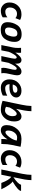

<svg xmlns="http://www.w3.org/2000/svg" viewBox="2056 -2876 836 4987"><g transform="rotate(90 2473.5 -383.0)"><path d="M256.8 12.7Q170.9 12.7 107.9 -48.1Q44.9 -108.9 44.9 -211.9Q44.9 -344.7 131.1 -433.8Q217.3 -522.9 349.6 -522.9Q440.9 -522.9 499 -486.8L451.2 -365.7Q406.2 -407.2 337.9 -407.2Q268.6 -407.2 221.7 -355Q174.8 -302.7 174.8 -220.7Q174.8 -168.5 204.3 -135.7Q233.9 -103 285.2 -103Q364.7 -103 430.7 -157.7L430.2 -35.2Q359.4 12.7 256.8 12.7Z M755.9 15.1Q556.6 15.1 556.6 -162.1Q556.6 -296.4 632.1 -411.6Q707.5 -526.9 871.1 -526.9Q1068.8 -526.9 1068.8 -345.7Q1068.8 -202.1 992.9 -93.5Q917 15.1 755.9 15.1ZM774.4 -95.2Q864.7 -95.2 898.2 -174.3Q931.6 -253.4 931.6 -328.1Q931.6 -417 853 -417Q767.1 -417 731 -338.1Q694.8 -259.3 694.8 -186Q694.8 -95.2 774.4 -95.2Z M1883.3 0H1746.6Q1741.2 -21.5 1741.2 -60.5Q1741.2 -108.4 1767.3 -208.7Q1793.5 -309.1 1793.5 -354Q1793.5 -399.4 1758.8 -399.4Q1705.1 -399.4 1612.3 -188L1573.7 0H1437L1494.1 -268.1Q1504.4 -314.9 1504.4 -343.3Q1504.4 -399.4 1470.7 -399.4Q1436.5 -399.4 1386.7 -315.2Q1336.9 -231 1325.2 -188L1288.1 0H1151.4L1214.8 -309.1Q1225.6 -361.3 1225.6 -440.4Q1225.6 -496.1 1222.7 -512.7H1349.6Q1353 -496.6 1353 -472.7Q1353 -422.9 1347.7 -363.3Q1449.7 -522.9 1539.6 -522.9Q1634.8 -522.9 1634.8 -394Q1634.8 -372.1 1632.3 -357.9Q1737.3 -522.9 1835.4 -522.9Q1936.5 -522.9 1936.5 -409.2Q1936.5 -359.4 1907.5 -239.3Q1878.4 -119.1 1878.4 -63.5Q1878.4 -23.4 1883.3 0Z M2227.1 -294.4Q2388.7 -294.4 2388.7 -363.8Q2388.7 -389.2 2367.7 -403.3Q2346.7 -417.5 2310.5 -417.5Q2209 -417.5 2173.8 -297.4Q2202.1 -294.4 2227.1 -294.4ZM2258.3 12.7Q2158.7 12.7 2100.3 -48.6Q2042 -109.9 2042 -211.4Q2042 -349.6 2128.4 -436.3Q2214.8 -522.9 2334.5 -522.9Q2419.4 -522.9 2466.1 -484.9Q2512.7 -446.8 2512.7 -388.7Q2512.7 -314.5 2444.3 -262.2Q2376 -210 2247.6 -210Q2208 -210 2165 -213.9Q2174.8 -100.6 2274.9 -100.6Q2367.7 -100.6 2465.8 -153.8L2461.9 -37.6Q2363.3 12.7 2258.3 12.7Z M2835.9 12.7Q2722.2 12.7 2598.6 -32.7L2701.7 -531.7Q2714.8 -594.2 2723.4 -657.2Q2731.9 -720.2 2731.9 -764.2L2731.4 -781.2H2868.2V-771.5Q2868.2 -711.4 2850.1 -597.2Q2844.7 -565.9 2807.6 -383.8Q2910.2 -522.9 3004.4 -522.9Q3134.8 -522.9 3134.8 -332Q3134.8 -187 3047.4 -87.2Q2960 12.7 2835.9 12.7ZM2850.6 -95.7Q2908.2 -95.7 2952.9 -151.9Q2997.6 -208 2997.6 -289.1Q2997.6 -399.4 2937.5 -399.4Q2867.7 -399.4 2773.9 -219.2L2753.9 -121.1Q2799.3 -95.7 2850.6 -95.7Z M3415.5 -106.4Q3464.4 -106.4 3540.5 -206.8Q3616.7 -307.1 3631.8 -400.4Q3592.8 -410.2 3548.8 -410.2Q3478 -410.2 3424.6 -340.8Q3371.1 -271.5 3371.1 -177.2Q3371.1 -106.4 3415.5 -106.4ZM3366.2 12.7Q3230.5 12.7 3230.5 -138.7Q3230.5 -293 3329.3 -408Q3428.2 -522.9 3587.4 -522.9Q3679.2 -522.9 3792.5 -500L3744.1 -266.6Q3720.7 -161.1 3720.7 -23.4L3721.2 0H3591.3Q3590.8 -11.2 3590.8 -27.3Q3590.8 -99.1 3600.6 -161.1Q3493.2 12.7 3366.2 12.7Z M4093.3 12.7Q4007.3 12.7 3944.3 -48.1Q3881.3 -108.9 3881.3 -211.9Q3881.3 -344.7 3967.5 -433.8Q4053.7 -522.9 4186 -522.9Q4277.3 -522.9 4335.4 -486.8L4287.6 -365.7Q4242.7 -407.2 4174.3 -407.2Q4105 -407.2 4058.1 -355Q4011.2 -302.7 4011.2 -220.7Q4011.2 -168.5 4040.8 -135.7Q4070.3 -103 4121.6 -103Q4201.2 -103 4267.1 -157.7L4266.6 -35.2Q4195.8 12.7 4093.3 12.7Z M4897 0H4732.4Q4655.8 -208 4571.8 -257.3L4519 0H4382.8L4495.1 -545.4Q4506.3 -600.1 4514.6 -670.4Q4521 -728 4521 -769V-781.2H4658.7V-772.9Q4658.7 -710.4 4642.6 -606Q4636.2 -568.8 4583.5 -313.5Q4757.8 -431.6 4780.3 -512.7H4939V-511.2Q4939 -438.5 4693.8 -292Q4772 -253.9 4897 0Z"/></g></svg>

Font: Cadman
Style: Bold Italic
Weight: 700
Italic angle: -12°
Designer: Paul James MIller
Foundry: High-Logic / Made with FontCreator
Version: Version 2.114;March 28, 2021;FontCreator 13.0.0.2683 64-bit